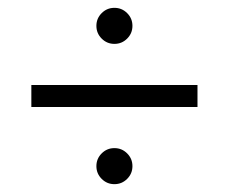

<svg xmlns="http://www.w3.org/2000/svg" viewBox="-20 -585 584 490"><path d="M226 -519C226 -506.3 230.5 -495.5 239.5 -486.5C248.5 -477.5 259.3 -473 272 -473C284.7 -473 295.5 -477.5 304.5 -486.5C313.5 -495.5 318 -506.3 318 -519C318 -531.7 313.5 -542.5 304.5 -551.5C295.5 -560.5 284.7 -565 272 -565C259.3 -565 248.5 -560.5 239.5 -551.5C230.5 -542.5 226 -531.7 226 -519ZM60 -312H484V-368H60ZM226 -161C226 -148.3 230.5 -137.5 239.5 -128.5C248.5 -119.5 259.3 -115 272 -115C284.7 -115 295.5 -119.5 304.5 -128.5C313.5 -137.5 318 -148.3 318 -161C318 -173.7 313.5 -184.5 304.5 -193.5C295.5 -202.5 284.7 -207 272 -207C259.3 -207 248.5 -202.5 239.5 -193.5C230.5 -184.5 226 -173.7 226 -161Z"/></svg>

Font: Hind Light
Style: Regular
Weight: 300
Designer: Manushi Parikh, Satya Rajpurohit
Foundry: Indian Type Foundry
Version: Version 1.201;PS 1.0;hotconv 1.0.78;makeotf.lib2.5.61930; tt